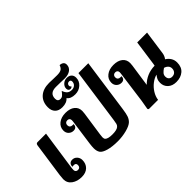

<svg xmlns="http://www.w3.org/2000/svg" viewBox="-121 -1484 1998 1998"><g transform="rotate(-45 878.0 -485.5)"><path d="M24 -113Q24 -130 29 -170L84 -552Q88 -576 107 -576H233L173 -163Q167 -123 167 -107Q167 -92 176 -82.5Q185 -73 201 -73Q218 -73 227.5 -83Q237 -93 237 -110Q237 -140 207 -140Q193 -140 184 -137V-145Q184 -165 197 -178.5Q210 -192 234 -192Q265 -192 286 -169Q307 -146 307 -114Q307 -60 273 -26.5Q239 7 178 7Q113 7 68.5 -25Q24 -57 24 -113Z M493 -50Q476 -76 476 -118Q476 -140 481 -180L518 -446Q522 -468 522 -485Q522 -500 513 -509Q504 -518 488 -518Q471 -518 461 -508Q451 -498 451 -481Q451 -463 461 -453Q471 -443 488 -443H506Q506 -420 494 -407Q482 -394 458 -394Q427 -394 405 -415Q383 -436 383 -470Q383 -522 424 -554Q465 -586 529 -586Q593 -586 630 -556.5Q667 -527 667 -476Q667 -467 664 -440L625 -173Q621 -143 621 -133Q621 -112 631 -102Q652 -81 717 -81Q781 -81 805 -102Q818 -113 822.5 -129.5Q827 -146 831 -176L917 -783H1062L978 -190Q970 -132 959.5 -102Q949 -72 927 -50Q900 -24 836.5 -7.5Q773 9 704 9Q625 9 568 -7Q511 -23 493 -50Z M440 -756Q440 -836 490 -881.5Q540 -927 629 -927Q644 -927 688 -925L746 -924Q784 -924 805 -935.5Q826 -947 837 -980Q860 -980 877 -968Q894 -956 894 -931Q894 -891 862 -867.5Q830 -844 777 -844L712 -846L649 -847Q556 -847 556 -766Q556 -745 566.5 -734.5Q577 -724 595 -724Q614 -724 628 -735.5Q642 -747 663 -775Q675 -740 694 -723.5Q713 -707 746 -707Q774 -707 792 -724Q810 -741 810 -767Q810 -778 804 -784.5Q798 -791 786 -791Q772 -791 763 -782Q754 -773 754 -760Q754 -745 768 -738Q760 -724 742 -724Q729 -724 720.5 -733Q712 -742 712 -758Q712 -789 737 -811.5Q762 -834 795 -834Q828 -834 847.5 -816Q867 -798 867 -766Q867 -717 829.5 -683Q792 -649 738 -649Q671 -649 645 -687Q614 -649 548 -649Q496 -649 468 -677.5Q440 -706 440 -756Z M1722 -135Q1722 -67 1680.5 -31.5Q1639 4 1573 4Q1515 4 1480.5 -28.5Q1446 -61 1446 -110Q1446 -139 1454.5 -157.5Q1463 -176 1480 -197Q1440 -187 1402 -157.5Q1364 -128 1338 -86.5Q1312 -45 1306 0H1178Q1161 0 1161 -15Q1161 -21 1166 -44Q1176 -96 1178 -113L1223 -446Q1224 -452 1225.5 -464.5Q1227 -477 1227 -485Q1227 -500 1218 -509Q1209 -518 1193 -518Q1176 -518 1166 -508Q1156 -498 1156 -481Q1156 -463 1166 -453Q1176 -443 1193 -443H1211Q1211 -420 1199 -407Q1187 -394 1163 -394Q1132 -394 1110 -415Q1088 -436 1088 -470Q1088 -522 1129 -554Q1170 -586 1234 -586Q1298 -586 1335 -556.5Q1372 -527 1372 -476Q1372 -467 1369 -440L1333 -194Q1370 -232 1420.5 -254Q1471 -276 1532 -277Q1534 -284 1536 -298L1575 -576H1720L1683 -313Q1678 -275 1656 -247Q1686 -229 1704 -200.5Q1722 -172 1722 -135ZM1641 -128Q1641 -151 1626.5 -167.5Q1612 -184 1585 -192Q1558 -174 1544 -157.5Q1530 -141 1530 -119Q1530 -93 1544 -79.5Q1558 -66 1580 -66Q1609 -66 1625 -83.5Q1641 -101 1641 -128Z"/></g></svg>

Font: Krub
Style: Bold Italic
Weight: 700
Italic angle: -8°
Designer: Ekaluck Peanpanawate
Foundry: Cadson Demak Co.,Ltd.
Version: Version 1.000; ttfautohint (v1.6)